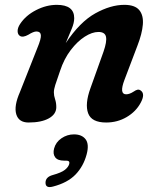

<svg xmlns="http://www.w3.org/2000/svg" viewBox="-20 -494 660 793"><path d="M62.5 -345.5Q53 -351.5 52.8 -365.2Q52.5 -379 63 -395Q86.5 -430.5 129 -452.2Q171.5 -474 214.5 -474Q286.5 -474 286.5 -419Q286.5 -399.5 276.2 -375Q266 -350.5 251.5 -316Q310 -403.5 373.5 -438.8Q437 -474 493.5 -474Q537 -474 555 -452.5Q573 -431 570 -393Q567 -355 547.5 -305L494 -164Q471.5 -104.5 501 -104.5Q515 -104.5 532.5 -116Q541 -122 548 -123.5Q555 -125 562 -119.5Q580.5 -105.5 561 -69.5Q541.5 -33 503.2 -10.5Q465 12 418.5 12Q358 12 344 -26.2Q330 -64.5 353.5 -129.5L407.5 -280.5Q422 -322 417.8 -342Q413.5 -362 386.5 -362Q360.5 -362 330 -342.5Q299.5 -323 272 -287Q244.5 -251 228 -201Q214 -160.5 208.2 -142.8Q202.5 -125 202.5 -112.5Q202.5 -99 207.5 -84.2Q212.5 -69.5 212.5 -51.5Q212.5 -22.5 181.8 -5.2Q151 12 98 12Q57.5 12 47.2 -22Q37 -56 62 -113L134 -295Q150.5 -334.5 148.8 -349.2Q147 -364 130.5 -364Q118.5 -364 97 -350.5Q74.5 -338 62.5 -345.5ZM244.5 169.5Q218 169.5 207.8 155.5Q197.5 141.5 203.5 119Q210.5 93 234 77Q257.5 61 285.5 61Q318 61 333.5 81.2Q349 101.5 338 143Q325 192.5 292 226.8Q259 261 199 276.5Q167.5 285 168 260Q168.5 237 197.5 229Q233.5 219 248 207.5Q262.5 196 266 183Q269.5 169.5 253.5 169.5Z"/></svg>

Font: Fraunces 9pt SuperSoft SemiBold
Style: Italic
Weight: 600
Italic angle: -16°
Version: Version 1.000;[0bf87f6ff]